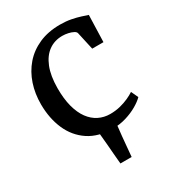

<svg xmlns="http://www.w3.org/2000/svg" viewBox="-181 -673 867 957"><g transform="rotate(-30 252.5 -195.0)"><path d="M228.5 180Q225.5 148 223.3 121Q221 94 218.8 64.8Q216.5 35.5 212.5 -3H310.9Q306.4 35.5 303.6 64.8Q300.7 94 298.4 121Q296.1 148 293.1 180ZM284.8 11Q200.8 11 145 -26.4Q89.2 -63.7 61.2 -127.9Q33.3 -192 32.9 -271.9Q32.6 -333.7 50.6 -387.6Q68.6 -441.6 104.1 -482.6Q139.6 -523.5 192.2 -546.8Q244.7 -570 313.5 -570Q347.5 -570 376.2 -564.4Q404.8 -558.8 426.7 -551.7Q448.6 -544.6 462.4 -540L457.6 -385.9H392.9L370.4 -487.5Q368.8 -495.8 356.9 -502.1Q345 -508.4 328.4 -512.1Q311.8 -515.8 295.1 -515.8Q250.1 -515.8 216.4 -491.6Q182.8 -467.3 163.9 -419.9Q145 -372.5 144.5 -302.4Q144.2 -240.7 156.4 -194.7Q168.7 -148.7 190.8 -118.7Q212.9 -88.7 243 -73.7Q273.2 -58.7 308.3 -58.7Q338.9 -58.7 366.1 -65.4Q393.2 -72.2 415.2 -82.2Q437.2 -92.2 452.4 -102.4L471.3 -61.9Q454.6 -44.8 425.7 -28Q396.7 -11.2 360.2 -0.1Q323.8 11 284.8 11Z"/></g></svg>

Font: Merriweather Light
Style: Regular
Weight: 300
Designer: Eben Sorkin
Foundry: Eben Sorkin
Version: Version 2.100